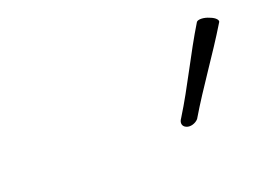

<svg xmlns="http://www.w3.org/2000/svg" viewBox="-45 -1061 501 366"><g transform="rotate(-20 205.5 -878.5)"><path d="M308 -794C340 -848 378 -899 410 -952C414 -956 408 -963 397 -967C386 -972 374 -972 371 -968C338 -914 313 -859 280 -806C274 -798 276 -790 284 -787C291 -784 302 -787 308 -794Z"/></g></svg>

Font: Nupuram Thin Italic
Style: Regular
Weight: 100
Designer: Santhosh Thottingal (santhosh.thottingal@gmail.com)
Foundry: SMC
Version: Version 1.000